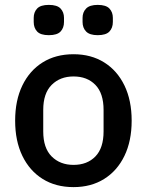

<svg xmlns="http://www.w3.org/2000/svg" viewBox="-20 -754 602 786"><path d="M281 12Q208 12 154.5 -21.5Q101 -55 71.5 -116Q42 -177 42 -260Q42 -343 71.5 -404Q101 -465 154.5 -498.5Q208 -532 281 -532Q353 -532 406.5 -498.5Q460 -465 489.5 -404Q519 -343 519 -260Q519 -177 489.5 -116Q460 -55 406.5 -21.5Q353 12 281 12ZM281 -79Q337 -79 370.5 -113.5Q404 -148 404 -216V-304Q404 -372 370.5 -406.5Q337 -441 281 -441Q226 -441 191.5 -406.5Q157 -372 157 -304V-216Q157 -148 191.5 -113.5Q226 -79 281 -79ZM180 -610Q146 -610 132 -625Q118 -640 118 -664V-681Q118 -704 132 -719Q146 -734 180 -734Q214 -734 228 -719Q242 -704 242 -681V-664Q242 -640 228 -625Q214 -610 180 -610ZM380 -610Q347 -610 332.5 -625Q318 -640 318 -664V-681Q318 -704 332.5 -719Q347 -734 380 -734Q414 -734 428 -719Q442 -704 442 -681V-664Q442 -640 428 -625Q414 -610 380 -610Z"/></svg>

Font: IBM Plex Sans Medium
Style: Regular
Weight: 500
Designer: Mike Abbink, Paul van der Laan, Pieter van Rosmalen
Foundry: Bold Monday
Version: Version 3.201